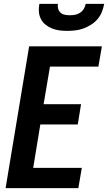

<svg xmlns="http://www.w3.org/2000/svg" viewBox="-20 -975 560 995"><path d="M9 0 131 -735H508L490 -630H239L206 -435H400L383 -330H189L152 -105H404L386 0ZM329 -815Q308 -815 288 -817.5Q268 -820 249.5 -827.5Q231 -835 216 -847Q201 -859 192 -876.5Q183 -894 181.5 -914.5Q180 -935 184 -955H280Q278 -942 281.5 -929.5Q285 -917 294 -909Q303 -901 316 -898.5Q329 -896 342 -896Q356 -896 369.5 -898.5Q383 -901 395 -909Q407 -917 414.5 -929.5Q422 -942 424 -955H520Q516 -934 508 -913.5Q500 -893 485.5 -876Q471 -859 452 -847Q433 -835 412.5 -827.5Q392 -820 370.5 -817.5Q349 -815 329 -815Z"/></svg>

Font: Iosevka Curly XBdObl
Style: Regular
Weight: 800
Italic angle: -9°
Monospace: yes
Designer: Belleve Invis
Foundry: Belleve Invis
Version: Version 11.1.0; ttfautohint (v1.8.3)